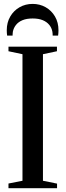

<svg xmlns="http://www.w3.org/2000/svg" viewBox="-20 -988 344 1008"><path d="M98 -39V-703.5L24.5 -719V-743H279V-719L205.5 -703.5V-39L279.5 -24V0H24.5V-24.5ZM151.5 -967.5Q189 -967.5 219.8 -950Q250.5 -932.5 268.8 -901.2Q287 -870 287 -829Q287 -821 286.5 -814.8Q286 -808.5 285 -801H256.5Q256.5 -806 256.2 -811.2Q256 -816.5 255 -821.5Q251.5 -841.5 238.8 -857.2Q226 -873 204.5 -882Q183 -891 151.5 -891Q120 -891 98.2 -882Q76.5 -873 64 -857.2Q51.5 -841.5 47.5 -821.5Q47 -816.5 46.5 -811.2Q46 -806 46 -801H17.5Q16.5 -808.5 16 -814.8Q15.5 -821 15.5 -829Q15.5 -870 33.8 -901.2Q52 -932.5 82.8 -950Q113.5 -967.5 151.5 -967.5Z"/></svg>

Font: Merriweather 120pt
Style: Regular
Weight: 400
Version: Version 2.100